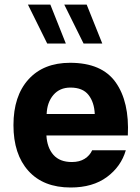

<svg xmlns="http://www.w3.org/2000/svg" viewBox="-20 -811 610 836"><path d="M182.1 -221.2Q185.1 -168 212.6 -136.7Q240.2 -105.5 293 -105.5Q326.2 -105.5 348.6 -119.6Q371.1 -133.8 381.3 -156.7H527.8Q507.3 -85.9 445.6 -40.3Q383.8 5.4 287.6 5.4Q168.9 5.4 103.8 -66.9Q38.6 -139.2 38.6 -266.1Q38.6 -393.1 104 -465.3Q169.4 -537.6 285.2 -537.6Q423.3 -537.6 483.6 -452.6Q543.9 -367.7 536.6 -221.2ZM183.1 -314.5H392.6Q390.6 -365.2 365.5 -397.5Q340.3 -429.7 286.6 -429.7Q240.2 -429.7 212.6 -397.7Q185.1 -365.7 183.1 -314.5ZM266.6 -621.6H185.5L101.6 -791H199.2ZM425.3 -621.6H343.8L259.8 -791H357.4Z"/></svg>

Font: Estedad-FD Bold
Style: Regular
Weight: 700
Designer: Amin Abedi
Version: Version 7.3